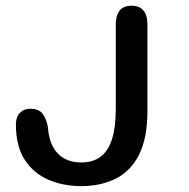

<svg xmlns="http://www.w3.org/2000/svg" viewBox="-20 -639 659 670"><path d="M263.5 10.5Q200.5 10.5 148.5 -12Q96.5 -34.5 66 -82Q35.5 -129.5 35.5 -204.5Q35.5 -231 49.5 -245.2Q63.5 -259.5 86.5 -259.5Q114 -259.5 127.2 -243.8Q140.5 -228 147 -197.5Q149.5 -155.5 164.5 -127.5Q179.5 -99.5 204.5 -85.8Q229.5 -72 263 -72Q303.5 -72 330.2 -91.5Q357 -111 370.5 -152.5Q384 -194 384 -259.5V-552.5Q384 -619 439 -619Q494.5 -619 494.5 -552.5V-252.5Q494.5 -156.5 465 -98.8Q435.5 -41 383.2 -15.2Q331 10.5 263.5 10.5Z"/></svg>

Font: Sono Monospace Medium
Style: Regular
Weight: 500
Designer: Tyler Finck
Foundry: Tyler Finck
Version: Version 2.112